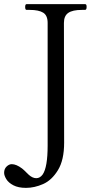

<svg xmlns="http://www.w3.org/2000/svg" viewBox="-24 -746 481 931"><path d="M-4 92Q-4 73 8 61.5Q20 50 33 50Q55 50 83 71Q93 79 101.5 88Q110 97 116 102Q134 118 152 118Q170 118 183 100Q207 65 207 -40V-635Q207 -671 185.5 -684.5Q164 -698 120 -698H105Q98 -698 98 -712Q98 -726 105 -726H388Q393 -726 394.5 -722.5Q396 -719 396 -712Q396 -698 388 -698H373Q328 -698 307 -683.5Q286 -669 286 -635L287 -54Q287 30 257 79Q227 128 185 146.5Q143 165 102 165Q65 165 41 152.5Q17 140 6.5 122.5Q-4 105 -4 92Z"/></svg>

Font: Shippori Mincho
Style: Regular
Weight: 400
Designer: FONTDASU
Foundry: FONTDASU / Google Inc. / but / Adobe
Version: Version 3.110; ttfautohint (v1.8.3)